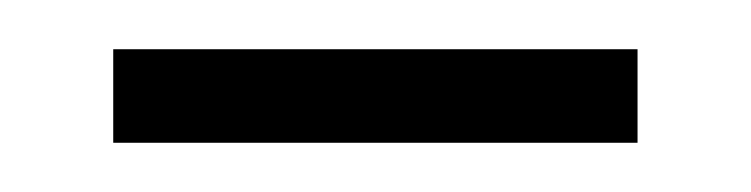

<svg xmlns="http://www.w3.org/2000/svg" viewBox="-20 -606 305 78"><path d="M26 -548H239V-586H26Z"/></svg>

Font: Noto Sans Hebrew ExtraCondensed ExtraLight
Style: Regular
Weight: 200
Width: 2
Designer: Monotype Design Team
Foundry: Monotype Imaging Inc.
Version: Version 2.004